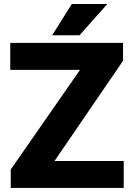

<svg xmlns="http://www.w3.org/2000/svg" viewBox="-20 -921 650 941"><path d="M247.1 -131.8 583 -623V-710.9H30.3V-578.6H372.1L32.7 -90.3V0H586.4V-131.8ZM369.6 -748 505.9 -901.4H332L235.4 -748Z"/></svg>

Font: Vazirmatn Black
Style: Regular
Weight: 900
Designer: Saber Rastikerdar
Foundry: Saber Rastikerdar
Version: Version 33.003